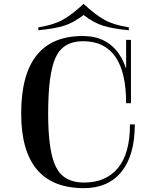

<svg xmlns="http://www.w3.org/2000/svg" viewBox="-20 -957 810 997"><path d="M660 -421V-750H635V-421ZM655 -311Q655 -160 592.5 -84.5Q530 -9 416 -9Q311 -9 270.5 -90Q230 -171 230 -367Q230 -575 269 -659Q308 -743 411 -743Q635 -743 635 -421H660Q660 -589 596 -679.5Q532 -770 410 -770Q90 -770 90 -368Q90 20 416 20Q542 20 611 -65.5Q680 -151 680 -311ZM414 -937Q353 -880 304.5 -853.5Q256 -827 179 -815V-800Q264 -808 313 -823.5Q362 -839 414 -879ZM414 -937V-879Q466 -839 515 -823.5Q564 -808 649 -800V-815Q572 -827 523.5 -853.5Q475 -880 414 -937Z"/></svg>

Font: Solide Mirage
Style: Etroit
Weight: 400
Designer: Jérémy Landes
Foundry: Velvetyne Type Foundry
Version: Version 1.1